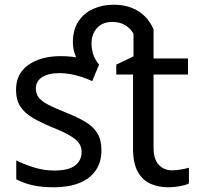

<svg xmlns="http://www.w3.org/2000/svg" viewBox="-20 -784 842 814"><path d="M693 10Q653 10 619 -4.5Q585 -19 564.5 -55Q544 -91 544 -156V-468H473V-510L546 -545V-641Q533 -664 510.5 -677.5Q488 -691 457 -691Q414 -691 391 -665Q368 -639 368 -599Q368 -579 374.5 -556Q381 -533 400 -510H320Q306 -530 297.5 -554.5Q289 -579 289 -604Q289 -657 312 -692.5Q335 -728 374.5 -746Q414 -764 462 -764Q505 -764 538 -751Q571 -738 594.5 -714.5Q618 -691 631 -659V-536H777V-468H631V-158Q631 -109 653 -85.5Q675 -62 709 -62Q728 -62 748 -65.5Q768 -69 781 -73V-6Q767 1 741.5 5.5Q716 10 693 10ZM410 -148Q410 -96 385.5 -61Q361 -26 316 -8Q271 10 208 10Q155 10 116.5 1Q78 -8 49 -24V-104Q80 -88 123 -74.5Q166 -61 210 -61Q271 -61 298.5 -82.5Q326 -104 326 -140Q326 -160 315.5 -176Q305 -192 278.5 -208Q252 -224 202 -244Q154 -264 119.5 -284Q85 -304 66.5 -332Q48 -360 48 -404Q48 -472 100.5 -509Q153 -546 238 -546Q284 -546 324 -536.5Q364 -527 400 -510L371 -440Q350 -450 327 -457.5Q304 -465 280.5 -469.5Q257 -474 233 -474Q184 -474 158 -456.5Q132 -439 132 -409Q132 -387 144 -371Q156 -355 183.5 -340.5Q211 -326 259 -307Q307 -288 341 -268Q375 -248 392.5 -219.5Q410 -191 410 -148Z"/></svg>

Font: Noto Sans Display
Style: Regular
Weight: 400
Designer: Monotype Design Team
Foundry: Monotype Imaging Inc.
Version: Version 2.003